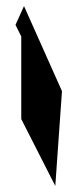

<svg xmlns="http://www.w3.org/2000/svg" viewBox="-20 -800 261 632"><path d="M31 -718 50 -680V-408L162 -188L184 -500L59 -780Z"/></svg>

Font: bitstorm
Style: cn
Weight: 400
Version: Version 0.2